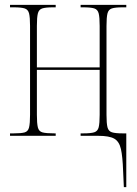

<svg xmlns="http://www.w3.org/2000/svg" viewBox="-20 -556 561 786"><path d="M484 144Q482 85 475 54Q468 23 447.5 11.5Q427 0 382 0H310V-10H321Q352 -10 366 -14.5Q380 -19 384 -35Q388 -51 388 -86V-270H131V-86Q131 -51 135 -34.5Q139 -18 154 -14Q169 -10 202 -10H208V0H21V-10H36Q67 -10 81 -14Q95 -18 99 -34.5Q103 -51 103 -86V-450Q103 -485 99 -501Q95 -517 81 -521.5Q67 -526 36 -526H21V-536H208V-526H197Q167 -526 153 -521.5Q139 -517 135 -501Q131 -485 131 -450V-280H388V-450Q388 -485 384 -501Q380 -517 366 -521.5Q352 -526 321 -526H310V-536H497V-526H482Q452 -526 438 -521.5Q424 -517 420 -501Q416 -485 416 -450V-86Q416 -51 420 -35Q424 -19 438 -14.5Q452 -10 482 -10H497V210H487Z"/></svg>

Font: Noto Serif Display ExtraCondensed Thin
Style: Regular
Weight: 100
Width: 2
Designer: Monotype Design Team
Foundry: Monotype Imaging Inc.
Version: Version 2.009